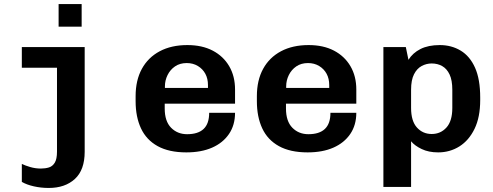

<svg xmlns="http://www.w3.org/2000/svg" viewBox="-20 -744 2440 950"><path d="M221 186Q183 186 147.5 178Q112 170 88 156V67Q104 75 129.5 82.5Q155 90 182 90Q204 90 222 84.5Q240 79 251 61Q262 43 262 6V-409H88V-511H399V7Q399 97 350.5 141.5Q302 186 221 186ZM270 -612V-724H384V-612Z M902 10Q816 10 760 -21Q704 -52 677.5 -109Q651 -166 651 -243V-268Q651 -347 682 -403.5Q713 -460 770.5 -490.5Q828 -521 907 -521Q980 -521 1032.5 -493.5Q1085 -466 1114 -416.5Q1143 -367 1143 -301V-231H795V-207Q795 -144 826.5 -112Q858 -80 906 -80Q960 -80 987.5 -106Q1015 -132 1015 -186H1143Q1143 -125 1113 -81Q1083 -37 1029.5 -13.5Q976 10 902 10ZM796 -309H1009V-323Q1009 -355 996 -379Q983 -403 959 -417.5Q935 -432 904 -432Q870 -432 846 -415.5Q822 -399 809 -372.5Q796 -346 796 -317Z M1502 10Q1416 10 1360 -21Q1304 -52 1277.5 -109Q1251 -166 1251 -243V-268Q1251 -347 1282 -403.5Q1313 -460 1370.5 -490.5Q1428 -521 1507 -521Q1580 -521 1632.5 -493.5Q1685 -466 1714 -416.5Q1743 -367 1743 -301V-231H1395V-207Q1395 -144 1426.5 -112Q1458 -80 1506 -80Q1560 -80 1587.5 -106Q1615 -132 1615 -186H1743Q1743 -125 1713 -81Q1683 -37 1629.5 -13.5Q1576 10 1502 10ZM1396 -309H1609V-323Q1609 -355 1596 -379Q1583 -403 1559 -417.5Q1535 -432 1504 -432Q1470 -432 1446 -415.5Q1422 -399 1409 -372.5Q1396 -346 1396 -317Z M1877 181V-511H1988L2001 -448Q2022 -482 2060.5 -501.5Q2099 -521 2156 -521Q2214 -521 2259.5 -493.5Q2305 -466 2330.5 -409Q2356 -352 2356 -261V-249Q2356 -164 2328 -106.5Q2300 -49 2253 -19.5Q2206 10 2148 10Q2101 10 2066.5 -6.5Q2032 -23 2014 -45V181ZM2116 -81Q2160 -81 2189 -113Q2218 -145 2218 -210V-300Q2218 -347 2204.5 -375.5Q2191 -404 2168 -417Q2145 -430 2116 -430Q2090 -430 2066.5 -417.5Q2043 -405 2028.5 -376.5Q2014 -348 2014 -300V-210Q2014 -145 2043 -113Q2072 -81 2116 -81Z"/></svg>

Font: Chivo Mono SemiBold
Style: Regular
Weight: 600
Monospace: yes
Designer: Hector Gatti
Foundry: Omnibus-Type
Version: Version 1.008